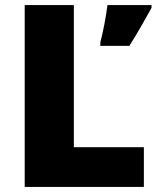

<svg xmlns="http://www.w3.org/2000/svg" viewBox="-20 -734 622 754"><path d="M77 0V-714H270V-156H545V0ZM575 -703Q554 -666 535 -632Q516 -598 488 -554H374V-568Q382 -597 390 -639.5Q398 -682 402 -714H575Z"/></svg>

Font: Noto Sans Thaana Black
Style: Regular
Weight: 900
Designer: David Williams
Foundry: Google Inc.
Version: Version 3.001; ttfautohint (v1.8.4.7-5d5b)